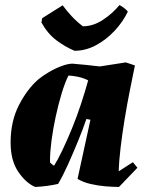

<svg xmlns="http://www.w3.org/2000/svg" viewBox="-20 -728 590 760"><path d="M119 12Q82 -4 52 -48.5Q22 -93 22 -164Q22 -248 55 -312Q88 -376 132 -414Q149 -428 173.5 -442.5Q198 -457 223.5 -466.5Q249 -476 267 -476Q294 -474 321 -471Q348 -468 375 -465L478 -481L514 -469Q505 -425 494 -370Q483 -315 473.5 -257Q464 -199 457.5 -145Q451 -91 450 -50L506 -86L524 -64L451 12Q428 12 397.5 9.5Q367 7 337.5 0Q308 -7 287 -20L338 -254L322 -257Q308 -216 288.5 -168.5Q269 -121 249 -76.5Q229 -32 210 0Q188 5 165 8Q142 11 119 12ZM194 -72Q208 -94 226.5 -132.5Q245 -171 264.5 -218.5Q284 -266 300.5 -316Q317 -366 329 -410Q311 -419 291 -423.5Q271 -428 251 -429Q237 -401 224 -358Q211 -315 200.5 -266.5Q190 -218 184 -172.5Q178 -127 178 -93V-85Q184 -78 194 -72ZM275 -527Q239 -542 204 -568Q169 -594 144 -639L147 -656L228 -707Q244 -685 264 -663.5Q284 -642 308 -624Q349 -624 387.5 -649.5Q426 -675 453 -708Q461 -704 471.5 -696Q482 -688 486 -682Q467 -642 434 -606.5Q401 -571 360 -549Q319 -527 275 -527Z"/></svg>

Font: Albura ExtraBold
Style: Italic
Weight: 758
Italic angle: -7°
Designer: Mercedes Jáuregui
Foundry: Omnibus-Type Team
Version: Version 1.000; ttfautohint (v1.8.3)